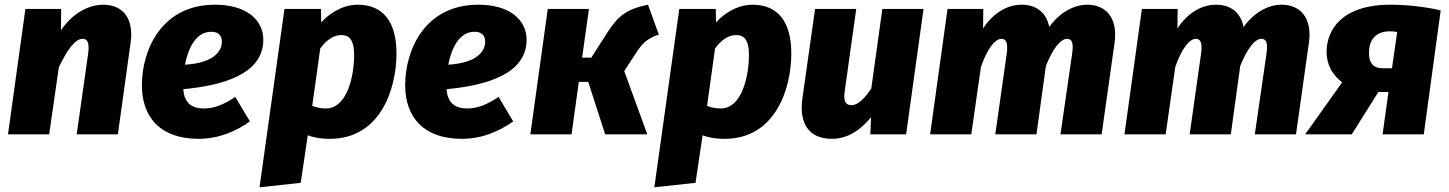

<svg xmlns="http://www.w3.org/2000/svg" viewBox="-20 -571 6158 816"><path d="M419 -551C350 -551 283 -508 239 -442L240 -533H88L14 0H189L230 -285C266 -360 299 -406 331 -406C349 -406 361 -394 355 -346L306 0H481L535 -389C550 -491 503 -551 419 -551Z M1099 -402C1099 -486 1028 -551 894 -551C663 -551 583 -354 583 -209C583 -74 660 19 824 19C910 19 983 -13 1042 -55L980 -159C930 -126 891 -110 846 -110C799 -110 763 -130 759 -192C920 -207 1099 -253 1099 -402ZM766 -296C780 -366 812 -436 878 -436C912 -436 923 -416 923 -394C923 -357 894 -304 766 -296Z M1083 225 1258 206 1288 4C1306 11 1335 19 1382 19C1595 19 1665 -190 1665 -344C1665 -476 1610 -551 1500 -551C1454 -551 1398 -532 1345 -476L1344 -533H1189ZM1365 -110C1341 -110 1323 -115 1307 -121L1341 -365C1368 -402 1398 -422 1431 -422C1461 -422 1485 -406 1485 -338C1485 -244 1454 -110 1365 -110Z M2218 -402C2218 -486 2147 -551 2013 -551C1782 -551 1702 -354 1702 -209C1702 -74 1779 19 1943 19C2029 19 2102 -13 2161 -55L2099 -159C2049 -126 2010 -110 1965 -110C1918 -110 1882 -130 1878 -192C2039 -207 2218 -253 2218 -402ZM1885 -296C1899 -366 1931 -436 1997 -436C2031 -436 2042 -416 2042 -394C2042 -357 2013 -304 1885 -296Z M2734 -551C2641 -532 2607 -502 2564 -437L2493 -326H2454L2483 -533H2308L2234 0H2409L2440 -223H2480L2552 0H2731L2633 -269L2676 -335C2706 -382 2726 -407 2780 -424Z M2761 225 2936 206 2966 4C2984 11 3013 19 3060 19C3273 19 3343 -190 3343 -344C3343 -476 3288 -551 3178 -551C3132 -551 3076 -532 3023 -476L3022 -533H2867ZM3043 -110C3019 -110 3001 -115 2985 -121L3019 -365C3046 -402 3076 -422 3109 -422C3139 -422 3163 -406 3163 -338C3163 -244 3132 -110 3043 -110Z M3515 19C3581 19 3637 -17 3682 -73L3679 0H3831L3905 -533H3730L3683 -195C3657 -156 3628 -124 3599 -124C3577 -124 3563 -136 3570 -183L3619 -533H3444L3390 -151C3376 -49 3416 19 3515 19Z M4600 -551C4541 -551 4480 -514 4439 -456C4428 -517 4385 -551 4322 -551C4258 -551 4199 -513 4158 -450L4159 -533H4007L3933 0H4108L4149 -287C4175 -361 4208 -406 4236 -406C4253 -406 4265 -395 4259 -346L4210 0H4385L4425 -291C4454 -362 4486 -406 4515 -406C4532 -406 4544 -395 4537 -346L4487 0H4662L4717 -390C4731 -491 4684 -551 4600 -551Z M5426 -551C5367 -551 5306 -514 5265 -456C5254 -517 5211 -551 5148 -551C5084 -551 5025 -513 4984 -450L4985 -533H4833L4759 0H4934L4975 -287C5001 -361 5034 -406 5062 -406C5079 -406 5091 -395 5085 -346L5036 0H5211L5251 -291C5280 -362 5312 -406 5341 -406C5358 -406 5370 -395 5363 -346L5313 0H5488L5543 -390C5557 -491 5510 -551 5426 -551Z M5889 -551C5680 -551 5618 -441 5618 -351C5618 -294 5644 -252 5684 -221L5527 0H5725L5838 -180H5881L5856 0H6031L6103 -527C6041 -541 5966 -551 5889 -551ZM5887 -438C5897 -438 5907 -437 5918 -435L5896 -281H5857C5815 -281 5798 -305 5798 -346C5798 -397 5823 -438 5887 -438Z"/></svg>

Font: Fira Sans ExtraBold
Style: Italic
Weight: 800
Italic angle: -8°
Designer: bBox Type GmbH & Carrois Corporate GbR & Edenspiekermann AG
Foundry: bBox Type GmbH & Carrois Corporate GbR & Edenspiekermann AG
Version: Version 4.301;PS 004.301;hotconv 1.0.88;makeotf.lib2.5.64775